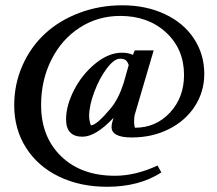

<svg xmlns="http://www.w3.org/2000/svg" viewBox="-20 -696 829 732"><path d="M388.2 16.1Q285.6 16.1 205.1 -22.7Q124.5 -61.5 79.3 -132.6Q34.2 -203.6 34.2 -294.4Q34.2 -375.5 65.7 -446.5Q97.2 -517.6 151.9 -567.9Q206.5 -618.2 283 -647Q359.4 -675.8 446.3 -675.8Q536.6 -675.8 608.2 -642.3Q679.7 -608.9 719.2 -549.1Q758.8 -489.3 758.8 -414.1Q758.8 -346.7 722.9 -291Q687 -235.4 623.5 -203.6Q560.1 -171.9 482.4 -171.9Q405.3 -171.9 405.3 -211.9Q405.3 -224.1 412.6 -246.6Q344.7 -174.8 294.4 -174.8Q231.9 -174.8 231.9 -241.2Q231.9 -293 262 -352.1Q292 -411.1 342.8 -453.1Q393.6 -495.1 445.3 -495.1Q469.2 -495.1 486.8 -486.8L493.7 -503.9H565.9L494.1 -259.8Q491.2 -250.5 491.2 -230Q491.2 -226.6 492.4 -217.8Q493.7 -209 494.6 -209Q574.2 -209 627.9 -266.6Q681.6 -324.2 681.6 -410.2Q681.6 -508.8 613.3 -572Q544.9 -635.3 438.5 -635.3Q353 -635.3 283.9 -590.6Q214.8 -545.9 175.8 -468Q136.7 -390.1 136.7 -295.4Q136.7 -174.3 213.1 -100.1Q289.6 -25.9 418.5 -25.9Q496.6 -25.9 580.6 -64.9L595.2 -38.6Q510.7 16.1 388.2 16.1ZM327.1 -218.3Q348.1 -218.3 402.8 -283.7Q432.1 -319.3 451.2 -378.9L470.7 -447.8Q466.3 -461.4 459 -466.8Q451.7 -472.2 437.5 -472.2Q415 -472.2 387 -434.8Q358.9 -397.5 339.4 -345.2Q319.8 -293 319.8 -253.4Q319.8 -245.6 321.3 -237.1Q322.8 -228.5 324.5 -223.4Q326.2 -218.3 327.1 -218.3Z"/></svg>

Font: Elstob 6pt
Style: Bold
Weight: 700
Designer: Peter S. Baker
Version: Version 1.015